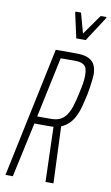

<svg xmlns="http://www.w3.org/2000/svg" viewBox="-99 -951 578 1001"><g transform="rotate(10 190.5 -451.0)"><path d="M5 0 150 -688H259Q302 -688 325.5 -676Q349 -664 358 -642.5Q367 -621 367 -594Q367 -587 365 -569Q363 -551 360 -529.5Q357 -508 353 -488Q346 -456 338.5 -426.5Q331 -397 319.5 -372.5Q308 -348 290.5 -329.5Q273 -311 247 -300L259 0H217L208 -291Q204 -290 199 -290Q194 -290 190 -290H107L44 0ZM115 -329H187Q218 -329 238 -339.5Q258 -350 271 -370.5Q284 -391 293 -420.5Q302 -450 310 -488Q317 -517 320.5 -540.5Q324 -564 324 -582Q324 -604 319.5 -618.5Q315 -633 300.5 -641Q286 -649 258 -649H183ZM245 -765 216 -896 217 -902H246L275 -796L350 -902H381L380 -896L295 -765Z"/></g></svg>

Font: Saira UltraCondensed ExtraLight
Style: Italic
Weight: 250
Width: 1
Italic angle: -12°
Designer: Hector Gatti with collaboration of the Omnibus-Type team
Foundry: Omnibus-Type
Version: Version 1.101